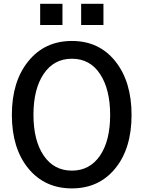

<svg xmlns="http://www.w3.org/2000/svg" viewBox="-20 -997 772 1034"><path d="M196.3 -862.3V-976.6H316.4V-862.3ZM417 -862.3V-976.6H537.1V-862.3ZM43.9 -378.9Q43.9 -557.6 132.3 -667Q220.7 -776.4 367.2 -776.4Q513.7 -776.4 601.1 -667Q688.5 -557.6 688.5 -377.9Q688.5 -197.3 600.6 -89.8Q512.7 17.6 367.2 17.6Q220.7 17.6 132.3 -90.3Q43.9 -198.2 43.9 -378.9ZM160.2 -378.9Q160.2 -240.2 215.3 -159.2Q270.5 -78.1 367.2 -78.1Q462.9 -78.1 518.1 -158.2Q573.2 -238.3 573.2 -377.9Q573.2 -515.6 519 -598.1Q464.8 -680.7 367.2 -680.7Q270.5 -680.7 215.3 -599.1Q160.2 -517.6 160.2 -378.9Z"/></svg>

Font: Gothic A1 SemiBold
Style: Regular
Weight: 600
Version: Version 2.50